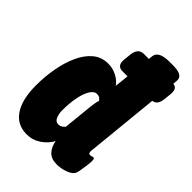

<svg xmlns="http://www.w3.org/2000/svg" viewBox="-222 -853 960 960"><g transform="rotate(45 258.0 -373.0)"><path d="M148 8Q80 8 44 -46Q8 -100 8 -198Q8 -262 19 -321.5Q30 -381 52 -428.5Q74 -476 107.5 -503.5Q141 -531 187 -531Q219 -531 247.5 -516.5Q276 -502 292 -479L300 -554H264Q223 -554 229 -604L233 -641Q239 -691 278 -691H314L316 -712Q321 -754 397 -754H419Q459 -754 475.5 -743.5Q492 -733 490 -712L488 -690Q520 -687 515 -641L511 -604Q506 -558 474 -555L435 -165Q432 -143 446 -143Q452 -143 457 -145Q462 -147 466 -147Q470 -147 472 -143.5Q474 -140 474 -127Q474 -117 471.5 -96.5Q469 -76 465.5 -57Q462 -38 459 -32Q451 -14 420.5 -3Q390 8 361 8Q321 8 300.5 -14.5Q280 -37 275 -71Q257 -38 223.5 -15Q190 8 148 8ZM225 -139Q233 -139 240.5 -142Q248 -145 260 -157L276 -315Q278 -329 280 -343Q282 -357 286 -366Q281 -374 274 -379Q267 -384 255 -384Q234 -384 219 -358Q204 -332 196.5 -291Q189 -250 189 -205Q189 -178 197.5 -158.5Q206 -139 225 -139Z"/></g></svg>

Font: Asap Condensed Condensed Black
Style: Italic
Weight: 900
Width: 3
Italic angle: -6°
Designer: Pablo Cosgaya
Foundry: Omnibus-Type
Version: Version 3.001; ttfautohint (v1.8.4.7-5d5b)